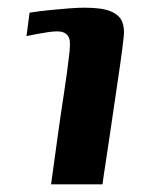

<svg xmlns="http://www.w3.org/2000/svg" viewBox="-20 -480 372 500"><path d="M113 0Q122 -66 130.5 -127Q139 -188 147 -240Q155 -292 159 -328Q165 -370 159.5 -382Q154 -394 141 -397Q130 -400 103.5 -396Q77 -392 49 -386L57 -447Q82 -451 107.5 -453.5Q133 -456 157.5 -458Q182 -460 200 -460Q247 -460 269.5 -450Q292 -440 298.5 -422.5Q305 -405 302 -383Q299 -354 293 -312.5Q287 -271 280 -224Q273 -177 266.5 -132Q260 -87 254.5 -52Q249 -17 247 0Z"/></svg>

Font: Genos SemiBold
Style: Italic
Weight: 600
Italic angle: -8°
Version: Version 1.010